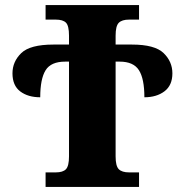

<svg xmlns="http://www.w3.org/2000/svg" viewBox="-20 -734 725 754"><path d="M159 -57H199Q227 -57 239 -69.5Q251 -82 251 -120V-492H236Q180 -492 159 -458Q138 -424 138 -352Q90 -352 59.5 -375Q29 -398 29 -446Q29 -492 63.5 -525.5Q98 -559 190 -559H251V-594Q251 -633 239 -645Q227 -657 199 -657H159V-714H526V-657H487Q459 -657 446.5 -644.5Q434 -632 434 -594V-559H498Q588 -559 622.5 -525.5Q657 -492 657 -446Q657 -399 626 -375.5Q595 -352 547 -352Q547 -425 525.5 -458.5Q504 -492 450 -492H434V-120Q434 -82 446.5 -69.5Q459 -57 487 -57H526V0H159Z"/></svg>

Font: Noto Serif ExtraBold
Style: Regular
Weight: 800
Designer: Monotype Design Team
Foundry: Monotype Imaging Inc.
Version: Version 1.001